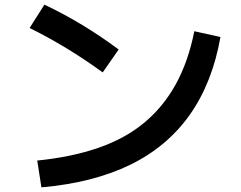

<svg xmlns="http://www.w3.org/2000/svg" viewBox="-20 -775 1040 830"><path d="M141 -81Q290 -96 405.5 -136Q521 -176 603.5 -244.5Q686 -313 740 -411Q794 -509 820 -640L933 -615Q898 -417 800.5 -279Q703 -141 543.5 -63Q384 15 159 35ZM424 -462Q347 -518 268 -566Q189 -614 108 -654L172 -755Q256 -715 335.5 -667Q415 -619 493 -561Z"/></svg>

Font: M PLUS 2 SemiBold
Style: Regular
Weight: 600
Designer: Coji Morishita
Foundry: UNDERFOREST DESIGN
Version: Version 1.001